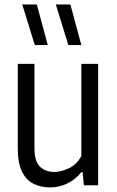

<svg xmlns="http://www.w3.org/2000/svg" viewBox="-20 -828 522 858"><path d="M203.5 9.5Q163 9.5 130.2 -6.5Q97.5 -22.5 78.5 -60.5Q59.5 -98.5 59.5 -164V-542.5H134V-167Q134 -106 159 -82.8Q184 -59.5 223 -59.5Q250.5 -59.5 286 -75.2Q321.5 -91 343.5 -130.5V-542.5H418.5V0H355L349 -59H344Q316 -24.5 279.5 -7.5Q243 9.5 203.5 9.5ZM285.5 -626.5 229.5 -808H294.5L343.5 -626.5ZM135.5 -626.5 79.5 -808H144.5L193.5 -626.5Z"/></svg>

Font: Encode Sans Condensed Condensed
Style: Regular
Weight: 400
Width: 3
Designer: Multiple Designers
Foundry: Impallari Type
Version: Version 3.000; ttfautohint (v1.8.3) -l 8 -r 50 -G 200 -x 14 